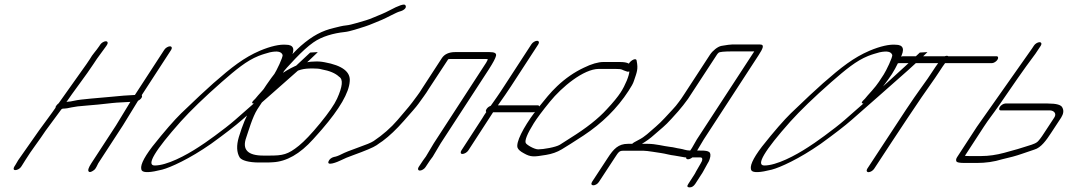

<svg xmlns="http://www.w3.org/2000/svg" viewBox="-20 -709 4633 833"><path d="M414.6 -515 410.7 -509C395.9 -487 381 -473 370.1 -453L355.3 -431L234.5 -261C230.1 -258 227.1 -254 224.6 -251C222.1 -248 220.7 -245 221.2 -242C208.8 -223 162.8 -162 149.4 -143L58.9 -14C53.5 -5 50 2 46.6 7L42.1 14C36.7 23 38.7 29 46.7 29C54.7 29 66.7 23 72.1 14L76.6 7C80 2 85 -6 90.4 -15C116.1 -57 149.8 -99 177.9 -142L244.3 -232C248.2 -238 252.2 -238 260.2 -238C266.2 -238 276.2 -240 289.7 -243C303.2 -246 325.6 -249 355.6 -251C385.6 -253 422.6 -257 467 -262C492.5 -265 522.5 -265 545.5 -267L482.8 -164L376.5 -1C364.1 18 360.2 30 364.8 35C369.3 40 376.8 37 387.7 29C397.2 22 401.1 8 406.5 -1L513.3 -165L579 -272C591.9 -278 599.8 -290 594.8 -296L722.8 -493C727.7 -501 725.2 -508 717.2 -508C709.2 -508 697.7 -501 692.8 -493L565.3 -297C527.3 -295 509.8 -294 461.3 -289C412.9 -284 330.4 -279 302 -272C289.5 -269 281 -268 277 -268C273 -268 269.5 -267 268 -266C291.7 -302 359.1 -390 385.3 -431L400.6 -454L440.7 -509L444.6 -515C449.6 -523 447 -530 439 -530C431 -530 419.6 -523 414.6 -515Z M1325.8 -481C1288.3 -446 1244.9 -405 1194.6 -360C1182.8 -349 1171.9 -340 1166 -334C1169.9 -339 1176.8 -349 1187.6 -363C1213.1 -397 1226.6 -426 1240.2 -455C1261.6 -495 1255.3 -515 1220.3 -515C1193.3 -517 1155.4 -509 1107.7 -489C1038.1 -459 985.7 -418 905.8 -348C875.2 -321 827.9 -277 765.7 -217C736.2 -188 693.9 -140 640.9 -73C599.7 -19 585.2 15 595.5 31C603.6 41 632.6 40 683.4 27C702.3 22 730.2 11 767.9 -8C805.6 -27 848.2 -52 895.7 -85C955.1 -128 1000.6 -163 1030.2 -189L1148.6 -293C1248.3 -380 1317.4 -442 1352.9 -477C1354.8 -479 1356.8 -481 1358.8 -483ZM1081.1 -260 1000.2 -189C954.8 -149 863.7 -84 841.9 -71C785.5 -34 704.1 9 651.1 9C613.1 9 651.2 -55 764.3 -182C807.6 -230 866.7 -287 941.7 -353C1004.9 -408 1049.3 -445 1101 -466C1123.9 -475 1130.9 -476 1150.8 -482C1183.7 -489 1200.7 -485 1205.9 -471C1209.1 -462 1179 -401 1169.2 -386C1157.5 -368 1141.9 -342 1118.3 -316C1102.5 -299 1093.7 -288 1087.8 -281L1077.9 -271C1072 -264 1072.1 -260 1081.1 -260Z M1152.1 -319C1157.6 -322 1160.6 -324 1163.1 -327C1187.4 -352 1211.7 -371 1236.6 -385C1276.4 -407 1293.9 -412 1336.9 -412C1352.9 -412 1366.4 -411 1375.9 -408C1410 -402 1435.6 -391 1451.2 -376C1469.8 -365 1466 -333 1442.4 -281C1431.1 -256 1406.4 -220 1368.7 -174C1331 -128 1300.3 -96 1276.9 -77C1228.7 -38 1206.7 -34 1148.7 -34H1122.7C1054.7 -34 1029.6 -60 1048.2 -112C1058 -140 1075 -201 1096.7 -235ZM1203.1 -390C1213.5 -403 1231.8 -424 1260.6 -454C1289.4 -484 1315.2 -508 1339.6 -525C1376.4 -551 1427.3 -565 1474.7 -570C1497.7 -572 1541.1 -587 1563.5 -594C1586 -601 1615.9 -615 1636.8 -623C1654.3 -630 1701.1 -656 1713.6 -659C1730.5 -663 1747.4 -675 1738.4 -687C1733.3 -693 1710.9 -686 1670 -664C1658.1 -658 1648.6 -653 1638.6 -649C1620.2 -642 1586.3 -626 1567.8 -621C1548.4 -616 1505 -601 1483 -599C1463 -597 1451.1 -593 1429.6 -588C1377.7 -576 1335.8 -554 1285.2 -510C1267.8 -495 1236.5 -462 1189.4 -411C1172.6 -393 1145.8 -357 1112.2 -305L1066.7 -235C1048.9 -207 1032.2 -167 1016.1 -114C1005.4 -78 1006.6 -48 1019.8 -26C1028.4 -13 1059 -4 1104 -4H1130C1140 -4 1151 -4 1163.5 -5C1222.9 -8 1281.2 -41 1338.7 -105C1353.6 -121 1366 -136 1376.9 -148C1453.7 -237 1494.2 -307 1497.3 -356C1501.5 -397 1465.3 -425 1388.2 -439C1372.7 -442 1358.2 -443 1343.7 -442C1301.7 -442 1255.3 -425 1203.1 -390Z M1826.1 16 1845.4 -13C1848.9 -18 1852.3 -23 1857.3 -29L1891.8 -87L2101.4 -409C2119.2 -437 2129.6 -456 2132 -467C2134.4 -478 2125.9 -483 2103.9 -483H1954.9C1927.9 -483 1908.4 -474 1897.1 -457L1810.6 -324C1798.2 -303 1783.9 -286 1768 -264C1750.2 -240 1722.4 -210 1704.6 -188C1676.3 -155 1641.1 -124 1600.8 -97C1590.3 -90 1567.9 -81 1534 -69C1500.1 -57 1475.1 -47 1461.7 -40C1448.3 -33 1436.3 -29 1428.8 -28C1417.3 -25 1408.9 -18 1405.4 -9C1396.6 13 1444 -6 1459.9 -14C1473.3 -21 1490.8 -28 1510.2 -35C1565.1 -55 1599 -69 1613.9 -79C1622.9 -85 1631.3 -92 1639.8 -97C1669.6 -119 1699.9 -148 1731.6 -184C1763.4 -220 1785.7 -245 1795.6 -259C1812.4 -283 1827.7 -302 1840.6 -324L1924.6 -452C1928.1 -453 1932.1 -453 1935.1 -453H2084.1C2089.1 -453 2093.1 -453 2096.6 -452C2096.1 -449 2092.7 -444 2089.2 -437L1861.8 -87L1827.8 -30C1822.3 -23 1818.9 -18 1815.4 -13L1796.1 16C1791.2 24 1793.7 31 1801.7 31C1809.7 31 1821.2 24 1826.1 16Z M2285.6 -517 2166.5 -334C2154.6 -316 2145.2 -301 2135.8 -288L2109.1 -250C2101.6 -247 2095.7 -243 2091.7 -237C2087.8 -231 2086.3 -226 2089.8 -223C2083.4 -214 2078 -205 2072.5 -196L1981.6 -56C1976.6 -48 1978.2 -41 1986.2 -41C1994.2 -41 2006.6 -48 2011.6 -56L2119.3 -222H2293.3C2296.3 -222 2298.8 -223 2301.3 -224C2248.8 -154 2217.3 -90 2225.5 -68C2228.6 -60 2237.6 -52 2252.7 -44C2282.3 -27 2295.8 -28 2349.2 -37C2374.2 -41 2397.1 -49 2417 -61C2437 -73 2468.8 -93 2511.6 -121C2591.7 -174 2657.2 -238 2707.1 -315C2719 -333 2726.9 -347 2730.3 -358C2743.5 -397 2749.4 -409 2742.2 -445C2741 -461 2716.2 -447 2708.3 -433C2699.7 -438 2686.7 -440 2668.7 -440H2597.7C2575.7 -440 2546.8 -432 2512.4 -415C2472 -396 2432.7 -369 2397 -335C2367.2 -307 2344.9 -278 2319.6 -247C2319.1 -250 2317.1 -252 2313.1 -252H2140.1C2163.9 -286 2183.2 -313 2196.5 -334L2315.6 -517C2320.6 -525 2318 -532 2310 -532C2302 -532 2290.6 -525 2285.6 -517ZM2702 -398C2704 -398 2707 -398 2710.5 -399C2710.1 -382 2693 -339 2672.7 -308C2660.3 -289 2640 -264 2612.7 -235C2575.5 -194 2523.4 -153 2454.2 -110C2438.3 -100 2423.3 -90 2408.9 -81C2390.5 -70 2337 -61 2315 -61C2298 -61 2263.9 -81 2260.8 -89C2256.3 -100 2267 -128 2295.7 -174C2309.5 -196 2333.3 -228 2366 -268C2417 -331 2511.9 -410 2577.9 -410H2648.9C2684.9 -410 2674 -406 2702 -398Z M3277.1 -516H3156.1C3149.1 -516 3133.1 -514 3110.2 -510C3093.7 -507 3071.8 -489 3060.5 -472L2949.7 -302C2939.9 -286 2931.4 -275 2925.5 -267C2914.1 -252 2910.6 -247 2898.2 -234C2877.4 -212 2851.6 -182 2825.8 -160C2793.5 -133 2780.6 -117 2748.7 -101C2735.3 -94 2725.8 -89 2722.9 -85H2703.9C2662.9 -85 2642 -63 2616.8 -24L2548.6 80C2543.2 89 2546.2 95 2554.2 95C2562.2 95 2573.2 89 2578.6 80L2646.8 -24C2664.6 -52 2668.1 -55 2685.1 -55H2772.1C2789.1 -55 2832.1 -47 2848.2 -45C2868.7 -42 2886.7 -36 2906.7 -34L2952.8 -26H2956.8C2956.3 -21 2958.9 -18 2964.9 -18C2970.9 -18 2977.3 -21 2983.8 -26H3001.8H3018.8C3030.8 -26 3027.9 -12 3020 0L2999.8 35C2996.8 41 2994.3 46 2991.4 50L2966.2 89C2959.2 99 2961.8 104 2971.8 104C2981.8 104 2989.2 99 2996.2 89L3021.4 50C3024.8 45 3028.3 40 3031.3 34L3050 0C3056.9 -10 3059.8 -20 3061.8 -30C3065.1 -55 3049.6 -56 3004.6 -56L3033.2 -104L3271.5 -470C3288.8 -497 3299.1 -516 3277.1 -516ZM3252.4 -486 3003.2 -104 2982 -67 2974.6 -56H2972.6C2956.6 -56 2944.5 -62 2930.5 -64C2914.5 -66 2905.5 -70 2885.5 -72C2858.9 -75 2824.9 -85 2790.9 -85H2764.9C2783.3 -96 2801.7 -109 2818.1 -124C2851.8 -154 2862.8 -160 2893.5 -194L2922.3 -226C2938.2 -244 2950.1 -260 2964.9 -280L3090.5 -472C3091.4 -474 3093.4 -476 3097.4 -480C3101.4 -484 3121.4 -486 3158.4 -486Z M3970.8 -481C3933.3 -446 3889.9 -405 3839.6 -360C3827.8 -349 3816.9 -340 3811 -334C3814.9 -339 3821.8 -349 3832.6 -363C3858.1 -397 3871.6 -426 3885.2 -455C3906.6 -495 3900.3 -515 3865.3 -515C3838.3 -517 3800.4 -509 3752.7 -489C3683.1 -459 3630.7 -418 3550.8 -348C3520.2 -321 3472.9 -277 3410.7 -217C3381.2 -188 3338.9 -140 3285.9 -73C3244.7 -19 3230.2 15 3240.5 31C3248.6 41 3277.6 40 3328.4 27C3347.3 22 3375.2 11 3412.9 -8C3450.6 -27 3493.2 -52 3540.7 -85C3600.1 -128 3645.6 -163 3675.2 -189L3793.6 -293C3893.3 -380 3962.4 -442 3997.9 -477C3999.8 -479 4001.8 -481 4003.8 -483ZM3726.1 -260 3645.2 -189C3599.8 -149 3508.7 -84 3486.9 -71C3430.5 -34 3349.1 9 3296.1 9C3258.1 9 3296.2 -55 3409.3 -182C3452.6 -230 3511.7 -287 3586.7 -353C3649.9 -408 3694.3 -445 3746 -466C3768.9 -475 3775.9 -476 3795.8 -482C3828.7 -489 3845.7 -485 3850.9 -471C3854.1 -462 3824 -401 3814.2 -386C3802.5 -368 3786.9 -342 3763.3 -316C3747.5 -299 3738.7 -288 3732.8 -281L3722.9 -271C3717 -264 3717.1 -260 3726.1 -260Z M3772.7 23 3848.8 -93C3893.3 -161 3937.8 -227 3978.3 -287C4007.5 -330 4029.8 -359 4055 -398C4064.9 -414 4073.8 -426 4080.2 -435H4283.2C4291.2 -435 4302.7 -442 4307.6 -450C4312.6 -458 4311 -465 4303 -465H4094C4092.5 -466 4091 -467 4088 -467C4085 -467 4082.5 -466 4079 -465H3899C3886 -465 3842.6 -450 3842.8 -432C3842.9 -414 3871.2 -435 3879.2 -435H4050.2C4043.8 -426 4034.9 -414 4025.5 -399C4016.1 -384 3998.3 -358 3970.6 -320C3942.9 -282 3892.9 -207 3818.8 -93L3742.7 23C3737.7 31 3740.3 38 3748.3 38C3756.3 38 3767.7 31 3772.7 23Z M4317.7 -245C4312.7 -237 4314.3 -230 4322.3 -230H4505.3H4536.3C4552.8 -229 4565.4 -216 4554 -199L4510 -132C4496.7 -111 4486.8 -99 4481.3 -94C4468.9 -83 4443.4 -78 4426.5 -72C4415.5 -68 4385.1 -59 4336.7 -46C4303.2 -37 4269.8 -32 4237.8 -32H4185.8C4177.8 -32 4170.8 -32 4166.3 -33L4248.3 -159C4272.5 -196 4282.5 -206 4317.1 -256C4373 -337 4417.5 -403 4472.4 -476L4495.7 -511C4500.6 -519 4498.1 -526 4490.1 -526C4482.1 -526 4470.6 -519 4465.7 -511L4457.8 -499L4218.3 -159L4132.3 -27C4127.8 -20 4126.9 -14 4129.4 -9C4132 -4 4143 -2 4166 -2H4218C4256 -2 4292.4 -7 4327.9 -18C4359.3 -25 4389.3 -33 4414.7 -42C4440.1 -51 4458.1 -57 4467.6 -60C4496.5 -68 4519.7 -101 4540 -132L4584 -199C4593.9 -215 4595.8 -229 4589.7 -241C4585.1 -254 4564.1 -260 4525.1 -260H4342.1C4334.1 -260 4322.6 -253 4317.7 -245Z"/></svg>

Font: MewTooHand
Style: UltimateIta
Weight: 400
Designer: Mew Too, Robert Jablonski
Version: Version 0.77